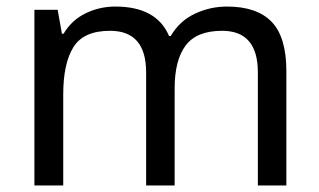

<svg xmlns="http://www.w3.org/2000/svg" viewBox="-20 -566 975 586"><path d="M673 -546Q764 -546 809 -499.5Q854 -453 854 -349V0H767V-345Q767 -472 658 -472Q580 -472 546.5 -427Q513 -382 513 -296V0H426V-345Q426 -472 316 -472Q235 -472 204 -422Q173 -372 173 -278V0H85V-536H156L169 -463H174Q199 -505 241.5 -525.5Q284 -546 332 -546Q458 -546 496 -456H501Q528 -502 574.5 -524Q621 -546 673 -546Z"/></svg>

Font: Noto Sans Glagolitic
Style: Regular
Weight: 400
Designer: Monotype Design Team
Foundry: Monotype Imaging Inc.
Version: Version 2.004; ttfautohint (v1.8.4.7-5d5b)